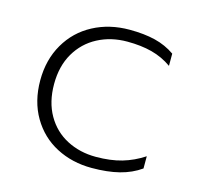

<svg xmlns="http://www.w3.org/2000/svg" viewBox="-81 -581 708 683"><g transform="rotate(15 273.0 -240.0)"><path d="M55 -239Q55 -315 89 -373.5Q123 -432 182.5 -463.5Q242 -495 316 -495Q370 -495 410.5 -485Q451 -475 484 -452V-407Q450 -431 410 -441.5Q370 -452 319 -452Q259 -452 210.5 -426.5Q162 -401 134 -353Q106 -305 106 -239Q106 -173 133.5 -125Q161 -77 209 -52Q257 -27 316 -27Q370 -27 411.5 -39Q453 -51 491 -76V-31Q457 -7 413.5 4Q370 15 312 15Q240 15 181.5 -15.5Q123 -46 89 -104Q55 -162 55 -239Z"/></g></svg>

Font: Prompt ExtraLight
Style: Regular
Weight: 275
Designer: Katatrad Team
Foundry: CadsonDemak
Version: Version 1.001